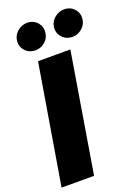

<svg xmlns="http://www.w3.org/2000/svg" viewBox="-187 -1029 795 1101"><g transform="rotate(-20 211.0 -478.0)"><path d="M307.6 -727.5 187.5 0H-10.7L110.4 -727.5ZM120.1 -791Q79.6 -791 55.7 -818.6Q31.7 -846.2 38.1 -884.8Q43.5 -914.6 68.6 -935.1Q93.8 -955.6 126 -956.1Q165 -955.6 188.5 -928Q211.9 -900.4 205.1 -862.3Q201.2 -832.5 176 -811.8Q150.9 -791 120.1 -791ZM345.7 -791Q305.7 -791 281.5 -818.6Q257.3 -846.2 263.7 -884.8Q269 -914.6 294.4 -935.1Q319.8 -955.6 351.6 -956.1Q391.1 -955.6 414.6 -928Q438 -900.4 431.6 -862.3Q426.8 -832.5 401.9 -811.8Q377 -791 345.7 -791Z"/></g></svg>

Font: Inter Tight Black
Style: Italic
Weight: 900
Italic angle: -9.39999°
Designer: Rasmus Andersson
Foundry: rsms
Version: Version 3.004; ttfautohint (v1.8.4.7-5d5b)